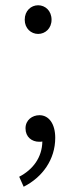

<svg xmlns="http://www.w3.org/2000/svg" viewBox="-20 -534 290 730"><path d="M125 -405C152 -405 176 -426 176 -459C176 -493 152 -514 125 -514C98 -514 74 -493 74 -459C74 -426 98 -405 125 -405ZM70 176C141 140 190 73 190 -10C190 -63 166 -96 130 -96C103 -96 77 -78 77 -46C77 -13 101 5 129 5C133 5 137 5 141 4C140 65 105 111 53 138Z"/></svg>

Font: Noto Sans Japanese Light
Style: Regular
Weight: 300
Designer: Ryoko NISHIZUKA (kana & ideographs); Paul D. Hunt (Latin, Greek & Cyrillic); Wenlong ZHANG (bopomofo); Sandoll Communica
Foundry: Adobe Systems Incorporated
Version: Version 1.000;PS 1;hotconv 1.0.78;makeotf.lib2.5.61930